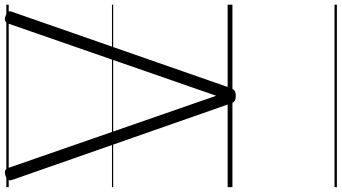

<svg xmlns="http://www.w3.org/2000/svg" viewBox="-334 -660 1432 805"><g transform="rotate(-90 382.5 -258.0)"><path d="M382 14Q368 14 361 9Q354 4 350 -9L30 -924Q27 -934 30 -940Q33 -946 47 -951Q61 -956 69 -953Q77 -950 81 -938L383 -68L685 -938Q690 -950 697.5 -953Q705 -956 718 -951Q732 -946 735.5 -940Q739 -934 735 -924L416 -9Q411 4 404 9Q397 14 382 14ZM0 428H765V438H0ZM0 -20H765V0H0ZM0 -505H765V-500H0ZM0 -948H765V-938H0Z"/></g></svg>

Font: Playwrite US Modern Guides
Style: Regular
Weight: 400
Designer: Veronika Burian, José Scaglione
Foundry: TypeTogether
Version: Version 1.003